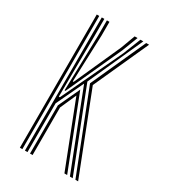

<svg xmlns="http://www.w3.org/2000/svg" viewBox="-154 -675 658 749"><g transform="rotate(30 175.0 -300.0)"><path d="M80.5 0V-600H92V-521.8L89.8 -248.5H94.5L223 -520.5L254.5 -600H267.5L156.8 -355.2L295.8 0H283.2L149.8 -341.8L92 -219.8V0ZM57.8 0V-600H69V0ZM308 0 169.2 -354.5 280.5 -600H293.5L182 -354L320.2 0ZM97 -281 103.5 -530V-600H115V-538.2L107.2 -327.2H111L205 -536.5L228.5 -600H241.5L214.2 -529.2L101 -281ZM103.5 0V-217.2L148.5 -314L270.8 0H258.5L147 -286.5L115 -214.2V0Z"/></g></svg>

Font: Big Shoulders Inline Display Light
Style: Regular
Weight: 300
Designer: Patric King
Foundry: XO Type Co
Version: Version 1.000